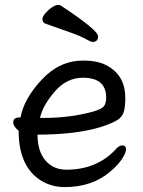

<svg xmlns="http://www.w3.org/2000/svg" viewBox="-20 -739 583 783"><path d="M155 -258Q266 -258 360 -284Q394 -294 403.5 -305.5Q413 -317 413 -341Q413 -422 318 -422Q252 -422 203.5 -366Q155 -310 143 -258ZM244 24Q191 24 148 -2Q56 -59 56 -206Q34 -223 34 -240Q34 -260 59 -260L64 -261Q78 -337 150.5 -414.5Q223 -492 319 -492Q383 -492 421 -469Q491 -428 491 -340Q491 -305 485 -283.5Q479 -262 458 -249Q437 -236 391 -221Q290 -190 133 -190Q133 -123 165 -85Q197 -47 251 -47Q374 -47 451 -129Q465 -146 478 -146Q494 -146 494 -130Q494 -117 479 -93Q464 -69 433 -42Q358 24 244 24ZM357 -568Q350 -568 329.5 -580Q309 -592 261.5 -608.5Q214 -625 164 -643Q153 -648 153 -661Q153 -671 165 -685Q177 -699 192 -709Q207 -719 216 -719Q223 -719 227 -717Q380 -616 380 -591Q380 -568 357 -568Z"/></svg>

Font: LXGW WenKai Lite
Style: Bold
Weight: 700
Designer: LXGW / Fontworks Inc.
Foundry: LXGW / Fontworks Inc.
Version: Version 1.330;April 28, 2024